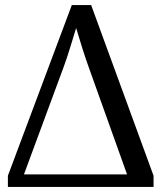

<svg xmlns="http://www.w3.org/2000/svg" viewBox="-20 -734 633 754"><path d="M11 0V-44L262 -714H338L583 -44V0ZM74 -49H479L332 -460Q316 -504 303 -545.5Q290 -587 279 -624Q268 -589 256 -549Q244 -509 230 -471Z"/></svg>

Font: Noto Serif SemiCondensed
Style: Regular
Weight: 400
Width: 4
Designer: Monotype Design Team
Foundry: Monotype Imaging Inc.
Version: Version 2.013